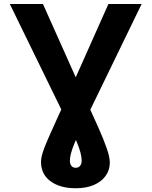

<svg xmlns="http://www.w3.org/2000/svg" viewBox="-20 -748 776 983"><path d="M30.3 -727.5H199.9L414.2 -248.3Q455.1 -159.7 483.6 -95.2Q512.1 -30.7 527.2 13.3Q542.2 57.2 542.2 84.1Q542.2 123 520.7 152.7Q499.2 182.5 460.1 199.2Q421 215.8 367.7 215.8Q287.6 215.8 238.8 180.1Q190 144.4 190 80.7Q190 67.3 193.6 51.5Q197.2 35.6 205.8 12.4Q214.5 -10.8 229.5 -45.1Q244.5 -79.5 267.2 -129.3Q289.9 -179 321.7 -248.8L535 -727.5H705.1L386.2 -70.4Q371.3 -38.9 360.5 -12.3Q349.6 14.3 343.7 36Q337.8 57.6 337.8 74.7Q337.8 91.3 345.6 101.2Q353.4 111 367.7 111Q382 111 390.1 101.2Q398.1 91.3 398.1 74.2Q398.1 56.9 392.4 35.1Q386.8 13.3 376.2 -13.3Q365.6 -39.9 350.9 -70.4Z"/></svg>

Font: Adwaita Sans
Style: Regular
Weight: 400
Designer: Rasmus Andersson
Foundry: rsms
Version: Version 4.001;git-9221beed3